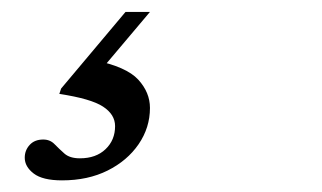

<svg xmlns="http://www.w3.org/2000/svg" viewBox="-20 -43 540 322"><path d="M84 259.5Q51.5 259.5 36.5 248Q21.5 236.5 21.5 221.5Q21.5 209 29.8 200Q38 191 52.5 191Q64 191 71.5 198.8Q79 206.5 88 214.5Q97 222.5 114 222.5Q141 222.5 157 207.2Q173 192 173 168.5Q173 149 152.8 135.8Q132.5 122.5 79.5 114.5L82.5 105.5L190.5 -23H231.5L123.5 105L138.5 58Q192 69 211.8 90.5Q231.5 112 231.5 138Q231.5 171 212.5 198.8Q193.5 226.5 160.5 243Q127.5 259.5 84 259.5Z"/></svg>

Font: Newsreader 16pt 16pt Medium
Style: Italic
Weight: 500
Italic angle: -17°
Version: Version 1.003